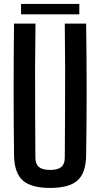

<svg xmlns="http://www.w3.org/2000/svg" viewBox="-20 -916 492 944"><path d="M226.5 8Q132.5 8 91.5 -29.2Q50.5 -66.5 49 -152Q47 -314.5 47 -476.2Q47 -638 49 -800H154.5Q153 -692 152.5 -581.2Q152 -470.5 152.8 -360Q153.5 -249.5 154 -141Q154 -109.5 171.2 -95Q188.5 -80.5 226.5 -80.5Q264.5 -80.5 281.5 -95Q298.5 -109.5 298.5 -141Q299 -249.5 299.8 -360Q300.5 -470.5 300.2 -581.2Q300 -692 298.5 -800H403.5Q406 -638 406 -476.2Q406 -314.5 403.5 -152Q402.5 -66.5 361.5 -29.2Q320.5 8 226.5 8ZM83.5 -896.5H370V-845.5H83.5Z"/></svg>

Font: Big Shoulders Medium
Style: Regular
Weight: 500
Designer: Patric King
Foundry: XO Type Co
Version: Version 2.002